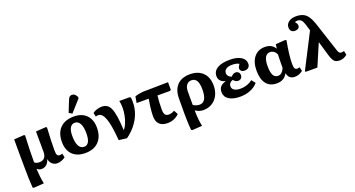

<svg xmlns="http://www.w3.org/2000/svg" viewBox="-58 -1650 4992 2703"><g transform="rotate(-20 2438.5 -298.5)"><path d="M99 225 83 216Q78 150 75.5 73.5Q73 -3 73 -77Q73 -96 72.5 -139.5Q72 -183 71.5 -238Q71 -293 71 -348Q71 -403 71 -447Q71 -491 71 -510L220 -520L235 -511Q229 -396 226.5 -298.5Q224 -201 224 -110Q250 -86 299 -86Q347 -86 373.5 -116.5Q400 -147 400 -205Q399 -215 399 -242.5Q399 -270 399 -307.5Q399 -345 398.5 -384Q398 -423 398 -456.5Q398 -490 398 -510L548 -520L563 -511Q557 -410 554 -325.5Q551 -241 551 -174Q551 -121 561.5 -101.5Q572 -82 599 -82Q614 -82 639 -89L652 -31Q628 -11 594 1.5Q560 14 529 14Q487 14 455.5 -13Q424 -40 414 -88H412Q400 -41 368 -13.5Q336 14 294 14Q255 14 227 -13H225Q228 47 234 101.5Q240 156 252 214Z M950 14Q826 14 758 -54.5Q690 -123 690 -246Q690 -379 762.5 -452.5Q835 -526 969 -526Q1088 -526 1155.5 -457.5Q1223 -389 1223 -267Q1223 -135 1151 -60.5Q1079 14 950 14ZM964 -75Q1009 -75 1032.5 -117Q1056 -159 1056 -247Q1056 -339 1028.5 -389Q1001 -439 953 -439Q906 -439 881 -397.5Q856 -356 856 -278Q856 -175 883.5 -125Q911 -75 964 -75ZM966 -571 919 -598 986 -766Q998 -797 1012 -809.5Q1026 -822 1049 -822Q1094 -822 1121 -764V-744Z M1569 18 1450 3Q1433 -221 1396.5 -323.5Q1360 -426 1299 -426Q1280 -426 1261 -419L1248 -477Q1270 -496 1309 -509Q1348 -522 1382 -522Q1429 -522 1461.5 -502Q1494 -482 1514.5 -435.5Q1535 -389 1547 -308.5Q1559 -228 1565 -108H1569Q1595 -139 1615 -187.5Q1635 -236 1646.5 -293.5Q1658 -351 1658 -408Q1658 -438 1655 -465.5Q1652 -493 1647 -512H1799L1816 -504Q1819 -490 1820 -474Q1821 -458 1821 -428Q1821 -344 1791 -262.5Q1761 -181 1704.5 -109.5Q1648 -38 1569 18Z M2185 14Q2019 14 2019 -149Q2019 -174 2022 -215Q2025 -256 2031.5 -304.5Q2038 -353 2047 -401H1866L1882 -495Q1904 -504 1939.5 -511Q1975 -518 1999 -520L2382 -526V-410L2366 -401H2178Q2172 -351 2169.5 -297.5Q2167 -244 2167 -195Q2167 -141 2183.5 -117.5Q2200 -94 2238 -94Q2283 -94 2324 -120L2357 -58Q2326 -25 2279.5 -5.5Q2233 14 2185 14Z M2473 225 2457 216Q2454 188 2452 145.5Q2450 103 2448.5 57.5Q2447 12 2447 -28L2448 -256Q2448 -385 2515.5 -455.5Q2583 -526 2707 -526Q2830 -526 2900 -456.5Q2970 -387 2970 -264Q2970 -181 2938 -118.5Q2906 -56 2849 -21Q2792 14 2717 14Q2685 14 2656 4Q2627 -6 2600 -24H2599Q2600 118 2622 215ZM2693 -76Q2802 -76 2802 -264Q2802 -354 2776.5 -396.5Q2751 -439 2699 -439Q2652 -439 2625.5 -403.5Q2599 -368 2599 -307V-108Q2614 -94 2641.5 -85Q2669 -76 2693 -76Z M3270 14Q3162 14 3101.5 -26Q3041 -66 3041 -137Q3041 -234 3148 -260V-263Q3051 -288 3051 -372Q3051 -445 3116.5 -485.5Q3182 -526 3304 -526Q3410 -526 3471.5 -488.5Q3533 -451 3533 -386Q3533 -350 3511.5 -330Q3490 -310 3452 -310Q3422 -310 3404.5 -325.5Q3387 -341 3387 -366Q3387 -384 3415 -425Q3379 -448 3309 -448Q3253 -448 3221.5 -426Q3190 -404 3190 -367Q3190 -340 3206.5 -320.5Q3223 -301 3252 -292Q3283 -330 3320 -330Q3347 -330 3364 -313Q3381 -296 3381 -269Q3381 -241 3363.5 -223.5Q3346 -206 3320 -206Q3278 -206 3249 -245Q3219 -236 3203 -216.5Q3187 -197 3187 -172Q3187 -133 3219.5 -112Q3252 -91 3312 -91Q3416 -91 3493 -152L3538 -95Q3494 -43 3424 -14.5Q3354 14 3270 14Z M3817 14Q3715 14 3661.5 -54.5Q3608 -123 3608 -251Q3608 -379 3667.5 -452.5Q3727 -526 3831 -526Q3934 -526 3981 -447H3983L3990 -510L4135 -520L4151 -511Q4111 -295 4111 -172Q4111 -123 4121.5 -103Q4132 -83 4158 -83Q4171 -83 4195 -90L4208 -31Q4185 -10 4152 2Q4119 14 4088 14Q3999 14 3979 -78H3977Q3931 14 3817 14ZM3872 -80Q3931 -80 3966 -163Q3966 -213 3967 -267.5Q3968 -322 3970 -364Q3957 -395 3932 -414Q3907 -433 3876 -433Q3776 -433 3776 -259Q3776 -165 3799 -122.5Q3822 -80 3872 -80Z M4860 -91 4873 -31Q4823 13 4761 13Q4726 13 4702.5 2Q4679 -9 4663 -37Q4647 -65 4632 -116L4571 -325H4567L4428 0H4259L4244 -9L4510 -528L4483 -619Q4467 -673 4445.5 -695.5Q4424 -718 4388 -718Q4363 -718 4350 -709Q4380 -676 4380 -647Q4380 -623 4361 -608.5Q4342 -594 4311 -594Q4276 -594 4257 -614Q4238 -634 4238 -670Q4238 -719 4280 -750.5Q4322 -782 4389 -782Q4450 -782 4492.5 -763.5Q4535 -745 4565 -702.5Q4595 -660 4620 -588L4769 -134Q4778 -106 4789.5 -95Q4801 -84 4821 -84Q4839 -84 4860 -91Z"/></g></svg>

Font: Literata
Style: Bold
Weight: 700
Designer: Latin by Veronika Burian and Jose Scaglione. Greek by Irene Vlachou. Cyrillic by Vera Evstafieva.
Foundry: TypeTogether
Version: Version 3.103; ttfautohint (v1.8.4.7-5d5b);gftools[0.9.29]